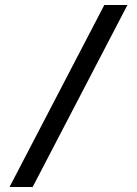

<svg xmlns="http://www.w3.org/2000/svg" viewBox="-20 -672 545 764"><path d="M18 72H110L487 -652H395Z"/></svg>

Font: Charger Sport
Style: SeBd
Weight: 600
Designer: Jasper
Foundry: Cannot Into Space Fonts
Version: Version 1.1